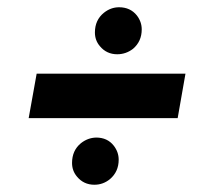

<svg xmlns="http://www.w3.org/2000/svg" viewBox="-20 -596 546 529"><path d="M303 -446.5Q273.5 -446.5 255 -469Q241.5 -485 241.5 -506.5Q241.5 -541 266.5 -561Q285.5 -576 308 -576Q339 -576 357 -553.5Q370.5 -536 370.5 -515Q370.5 -482 346.5 -461.5Q327 -446.5 303 -446.5ZM469.5 -270.5H59L81 -393H491ZM240 -87Q210.5 -87 192 -109.5Q178.5 -125.5 178.5 -147Q178.5 -181.5 203 -201.5Q222 -216.5 245 -217Q276 -217 293.5 -194.5Q307 -177 307 -156Q307 -123 283 -102.5Q264 -87 240 -87Z"/></svg>

Font: Lucymar Sans
Style: Bold Italic
Weight: 700
Italic angle: -10°
Foundry: The League of Moveable Type (original font) / Main changes by Cristiano Sobral with portions from Mirco Monsees
Version: Version 2.00;August 30, 2020;FontCreator 13.0.0.2681 64-bit